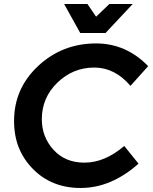

<svg xmlns="http://www.w3.org/2000/svg" viewBox="-20 -925 763 955"><path d="M505 -761H379L299 -905H415L458 -842L524 -905H640ZM381 10Q236 10 143 -85.5Q97 -132.5 73.5 -191Q50 -249.5 50 -324Q50 -485 170 -597Q290 -709 458 -709Q607 -709 717 -596L629 -498Q551 -589 449 -589Q343 -589 265.5 -514Q188 -439 188 -332Q188 -244 246 -180Q304 -116 400 -116Q501 -116 598 -199L669 -111Q533 10 381 10Z"/></svg>

Font: Argentum Sans Medium
Style: Italic
Weight: 500
Italic angle: -11°
Designer: Julieta Ulanovsky (font), Cristiano Sobral (main changes and remaster)
Foundry: Julieta Ulanovsky (font), Cristiano Sobral (main changes and remaster)
Version: Version 2.007;June 15, 2022;FontCreator 14.0.0.2814 64-bit; 